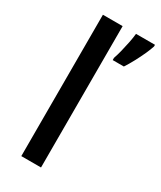

<svg xmlns="http://www.w3.org/2000/svg" viewBox="-193 -827 749 894"><g transform="rotate(30 181.5 -380.0)"><path d="M189 0H83V-760H189ZM363 -751Q357 -732 345 -705.5Q333 -679 318 -651Q303 -623 288 -600H228V-612Q235 -632 241.5 -658Q248 -684 253.5 -711.5Q259 -739 261 -760H363Z"/></g></svg>

Font: Noto Sans Tangsa Medium
Style: Regular
Weight: 500
Version: Version 1.504